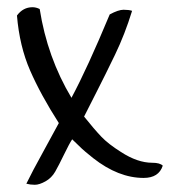

<svg xmlns="http://www.w3.org/2000/svg" viewBox="-20 -513 471 532"><path d="M27 -470Q44 -493 70 -493Q80 -493 90 -488Q111 -354 178 -242Q222 -324 284 -473Q308 -486 322.5 -486Q337 -486 346 -483Q326 -418 299 -362Q272 -306 248 -259Q224 -212 213 -190Q241 -155 260.5 -134.5Q280 -114 315 -92Q361 -62 402 -62Q423 -62 431 -54Q420 -20 378 -20Q308 -20 238 -75Q212 -96 207.5 -100.5Q203 -105 180 -127Q172 -115 157.5 -85Q143 -55 133 -37.5Q123 -20 106 -10.5Q89 -1 76.5 -1Q64 -1 53 -4Q69 -37 100.5 -94Q132 -151 143 -172Q93 -250 63.5 -317.5Q34 -385 27 -470Z"/></svg>

Font: Handlee
Style: Regular
Weight: 400
Designer: Joe Prince
Foundry: Joe Prince
Version: Version 1.001